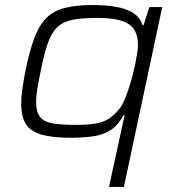

<svg xmlns="http://www.w3.org/2000/svg" viewBox="-20 -538 719 761"><path d="M412 203 474 -82H470Q449 -43 420 -23.5Q391 -4 351.5 2Q312 8 260 8Q189 8 146 -4Q103 -16 83.5 -45Q64 -74 64 -127Q64 -153 68.5 -185Q73 -217 81 -258Q97 -336 116 -387Q135 -438 163.5 -466.5Q192 -495 236.5 -506.5Q281 -518 347 -518Q404 -518 445 -510Q486 -502 511 -484.5Q536 -467 545 -438H549L572 -510H623L471 203ZM281 -43Q331 -43 362.5 -49Q394 -55 415 -70Q436 -85 455 -109Q467 -125 477.5 -152Q488 -179 497.5 -210.5Q507 -242 513.5 -272.5Q520 -303 523.5 -326Q527 -349 527 -358Q527 -419 489.5 -443Q452 -467 366 -467Q307 -467 269.5 -460Q232 -453 208.5 -431.5Q185 -410 170 -368Q155 -326 141 -255Q133 -217 128 -186.5Q123 -156 123 -134Q123 -95 138.5 -75Q154 -55 188.5 -49Q223 -43 281 -43Z"/></svg>

Font: Saira Expanded Light
Style: Italic
Weight: 300
Width: 7
Italic angle: -12°
Designer: Hector Gatti with collaboration of the Omnibus-Type team
Foundry: Omnibus-Type
Version: Version 1.101